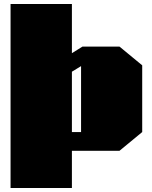

<svg xmlns="http://www.w3.org/2000/svg" viewBox="-20 -757 762 964"><path d="M33 187V-737H341V-490L394 -523H580L694 -429V-94L580 0H341V187ZM341 -94H387V-425L341 -397Z"/></svg>

Font: Tomorrow Black
Style: Regular
Weight: 900
Designer: Tony de Marco, Monica Rizzolli
Foundry: Just in Type
Version: Version 2.002